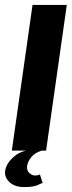

<svg xmlns="http://www.w3.org/2000/svg" viewBox="-50 -611 291 779"><path d="M-2 0 82 -591H221L137 0ZM49 148Q9 148 -12 127.5Q-33 107 -29 82Q-25 54 2 28.5Q29 3 68 -2L120 0Q92 8 77 26.5Q62 45 60 63Q58 81 69 91Q80 101 92 101Q100 101 105 99.5Q110 98 112 97L123 131Q117 134 100 141Q83 148 49 148Z"/></svg>

Font: Alumni Sans ExtraBold
Style: Italic
Weight: 800
Italic angle: -8°
Designer: Robert E. Leuschke
Foundry: Robert E. Leuschke
Version: Version 1.016